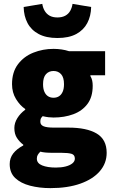

<svg xmlns="http://www.w3.org/2000/svg" viewBox="-20 -764 586 990"><path d="M240 206Q183 206 135 193.5Q87 181 58.5 154Q30 127 30 82Q30 51 48 27.5Q66 4 100 -14V-18Q81 -32 67.5 -52.5Q54 -73 54 -104Q54 -130 69.5 -155Q85 -180 110 -198V-202Q83 -220 62.5 -253.5Q42 -287 42 -330Q42 -392 72.5 -432.5Q103 -473 152 -492.5Q201 -512 256 -512Q277 -512 297.5 -509Q318 -506 336 -500H522V-376H446V-372Q453 -360 455.5 -348Q458 -336 458 -322Q458 -264 431 -228Q404 -192 358 -175Q312 -158 256 -158Q244 -158 230.5 -159.5Q217 -161 200 -165Q193 -158 190.5 -152.5Q188 -147 188 -136Q188 -120 204.5 -113Q221 -106 258 -106H333Q427 -106 478.5 -75.5Q530 -45 530 24Q530 78 494.5 119Q459 160 394 183Q329 206 240 206ZM256 -260Q272 -260 284 -267.5Q296 -275 303 -290.5Q310 -306 310 -330Q310 -365 295 -381.5Q280 -398 256 -398Q232 -398 217 -381.5Q202 -365 202 -330Q202 -306 209 -290.5Q216 -275 228 -267.5Q240 -260 256 -260ZM268 100Q296 100 318 94.5Q340 89 353 78.5Q366 68 366 54Q366 34 348.5 29Q331 24 299 24H260Q230 24 214.5 22.5Q199 21 188 18Q179 27 174.5 35Q170 43 170 54Q170 78 197.5 89Q225 100 268 100ZM276 -568Q218 -568 179.5 -588.5Q141 -609 122 -645Q103 -681 102 -728L198 -744Q201 -724 210.5 -708Q220 -692 236 -683Q252 -674 276 -674Q300 -674 316.5 -683Q333 -692 342 -708Q351 -724 354 -744L450 -728Q449 -681 430 -645Q411 -609 373 -588.5Q335 -568 276 -568Z"/></svg>

Font: Source Sans 3 Black
Style: Regular
Weight: 900
Designer: Paul D. Hunt
Foundry: Adobe
Version: Version 3.046;hotconv 1.0.118;makeotfexe 2.5.65603